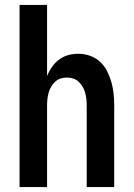

<svg xmlns="http://www.w3.org/2000/svg" viewBox="-20 -755 540 775"><path d="M59 0V-735H170V-448Q178 -468 190 -485Q202 -502 218.5 -514.5Q235 -527 255 -532.5Q275 -538 296 -538Q320 -538 343 -530Q366 -522 383.5 -506Q401 -490 412 -468.5Q423 -447 429.5 -424Q436 -401 438.5 -377.5Q441 -354 441 -330V0H330V-330Q330 -343 328.5 -356Q327 -369 323.5 -381.5Q320 -394 313.5 -405Q307 -416 297.5 -425Q288 -434 275.5 -438Q263 -442 250 -442Q237 -442 224.5 -438Q212 -434 202.5 -425Q193 -416 186.5 -405Q180 -394 176.5 -381.5Q173 -369 171.5 -356Q170 -343 170 -330V0Z"/></svg>

Font: iosevka_custom_sans_ss08
Style: Bold
Weight: 700
Designer: Belleve Invis
Foundry: Belleve Invis
Version: Version 10.3.0; ttfautohint (v1.8.3)